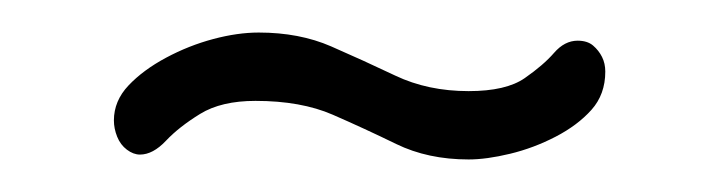

<svg xmlns="http://www.w3.org/2000/svg" viewBox="-20 -317 441 118"><path d="M268 -219Q243 -219 223.5 -228.5Q204 -238 184.5 -246.5Q165 -255 137 -255Q116 -255 103 -247Q90 -239 82 -230.5Q74 -222 66 -222Q62 -222 58 -225Q54 -228 52 -233Q50 -238 50 -243Q50 -255 59 -264.5Q68 -274 82 -281.5Q96 -289 111 -293Q126 -297 139 -297Q164 -297 183.5 -288.5Q203 -280 223 -270.5Q243 -261 268 -261Q291 -261 302.5 -269Q314 -277 320.5 -284.5Q327 -292 335 -292Q341 -292 344.5 -289Q348 -286 350 -282Q352 -278 352 -273Q352 -259 343.5 -249.5Q335 -240 321.5 -233Q308 -226 293.5 -222.5Q279 -219 268 -219Z"/></svg>

Font: Dosis Light
Style: Regular
Weight: 300
Designer: EdgarTolentino, PabloImpallari, IginoMarini
Foundry: EdgarTolentino, PabloImpallari, IginoMarini
Version: Version 3.001; ttfautohint (v1.8.2)